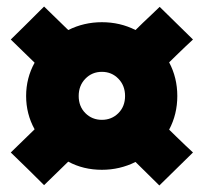

<svg xmlns="http://www.w3.org/2000/svg" viewBox="-20 -640 611 588"><path d="M571 -173 468 -72 395 -144Q347 -120 292 -120Q235 -120 189 -145L115 -73Q98 -90 64 -123.5Q30 -157 13 -173L86 -244Q60 -291 60 -346Q60 -401 86 -448Q74 -460 49.5 -483.5Q25 -507 13 -519Q48 -553 115 -620L189 -548Q237 -572 292 -572Q348 -572 395 -548Q406 -559 418 -570.5Q430 -582 445.5 -596.5Q461 -611 469 -619L571 -519Q560 -509 547.5 -497Q535 -485 520.5 -471Q506 -457 498 -449Q523 -402 523 -346Q523 -290 498 -243Q506 -235 520.5 -221Q535 -207 547.5 -195Q560 -183 571 -173ZM342.5 -293.5Q363 -314 363 -346Q363 -378 342.5 -399Q322 -420 292 -420Q262 -420 241.5 -399Q221 -378 221 -346Q221 -314 241.5 -293.5Q262 -273 292 -273Q322 -273 342.5 -293.5Z"/></svg>

Font: Repo
Style: ExtraBlack
Weight: 1000
Designer: Stefan Peev
Foundry: Context Ltd
Version: Version 001.000